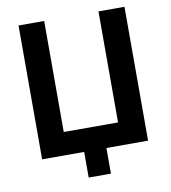

<svg xmlns="http://www.w3.org/2000/svg" viewBox="-91 -788 893 1003"><g transform="rotate(-10 355.5 -287.0)"><path d="M298 136V0H75V-710H211V-121H499V-710H637V0H416V136Z"/></g></svg>

Font: Rising Sun
Style: Bold
Weight: 700
Designer: Matt McInerney, Pablo Impallari, Rodrigo Fuenzalida (Raleway font), Stephen Hutchings (Greek), Cristiano Sobral (main ch
Foundry: The Rising Sun Project Authors
Version: Version 4.327; ttfautohint (v1.8.4.7-5d5b-dirty)